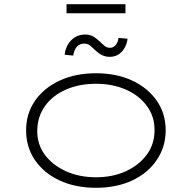

<svg xmlns="http://www.w3.org/2000/svg" viewBox="-20 -882 911 912"><path d="M436 10Q338 10 263 -25Q188 -60 146 -121.5Q104 -183 104 -263Q104 -342 146 -403Q188 -464 263 -499Q338 -534 436 -534Q534 -534 608.5 -499Q683 -464 725 -403Q767 -342 767 -263Q767 -185 725 -122.5Q683 -60 608.5 -25Q534 10 436 10ZM436 -40Q515 -40 577.5 -68.5Q640 -97 677 -147Q714 -197 714 -263Q715 -327 678.5 -377.5Q642 -428 579 -456Q516 -484 436 -484Q355 -484 292 -456Q229 -428 193.5 -378Q158 -328 157 -263Q156 -197 192.5 -147.5Q229 -98 292.5 -69Q356 -40 436 -40ZM501 -612Q480 -612 462 -621.5Q444 -631 420 -655Q410 -665 401 -670Q392 -675 380 -675Q359 -675 345.5 -660.5Q332 -646 328 -618L287 -622Q292 -664 318.5 -691Q345 -718 385 -718Q404 -718 420 -710Q436 -702 460 -679Q470 -669 479.5 -662Q489 -655 503 -655Q519 -655 530 -669Q541 -683 543 -702L586 -698Q583 -674 572 -654.5Q561 -635 543 -623.5Q525 -612 501 -612ZM296 -819V-862H576V-819Z"/></svg>

Font: Lexend Tera ExtraLight
Style: Regular
Weight: 250
Designer: Bonnie Shaver-Troup, Thomas Jockin
Foundry: Lexend
Version: Version 1.007